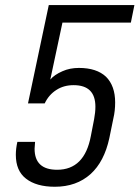

<svg xmlns="http://www.w3.org/2000/svg" viewBox="-20 -710 538 740"><path d="M41 -113.3Q41 -136.7 46.9 -163.1H115.2Q113.3 -139.6 113.3 -136.7Q113.3 -55.7 200.2 -55.7Q305.7 -55.7 330.1 -185.5L342.8 -251Q347.7 -277.3 347.7 -298.8Q347.7 -381.8 263.7 -381.8Q225.6 -381.8 197.3 -363.3Q168 -344.7 152.3 -311.5H87.9L168 -690.4H498L484.4 -623H220.7L173.8 -403.3Q189.5 -421.9 220.7 -435.5Q249 -448.2 284.2 -448.2Q352.5 -448.2 388.7 -414.1Q423.8 -378.9 423.8 -315.4Q423.8 -282.2 417 -253.9L401.4 -177.7Q381.8 -86.9 329.1 -39.1Q274.4 9.8 191.4 9.8Q120.1 9.8 80.1 -21.5Q41 -51.8 41 -113.3Z"/></svg>

Font: Dinish
Style: Italic
Weight: 400
Italic angle: -12°
Designer: Bert Driehuis
Foundry: Playbeing
Version: Version 3.002; git-62d0f29-release